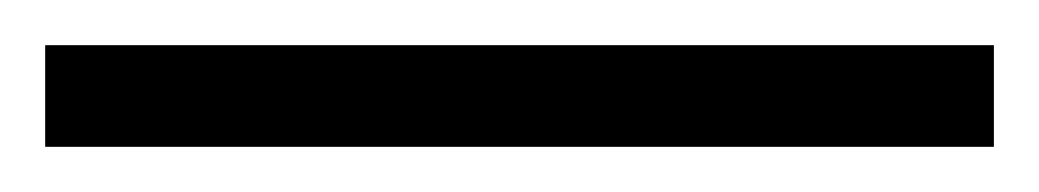

<svg xmlns="http://www.w3.org/2000/svg" viewBox="-22 69 460 85"><path d="M418 134H-2V89H418Z"/></svg>

Font: Noto Sans Arabic UI SmCn Lt
Style: Regular
Weight: 300
Width: 4
Designer: Monotype Design Team, Nadine Chahine and Nizar Qandah
Foundry: Monotype Imaging Inc.
Version: Version 2.010; ttfautohint (v1.8.4.7-5d5b)